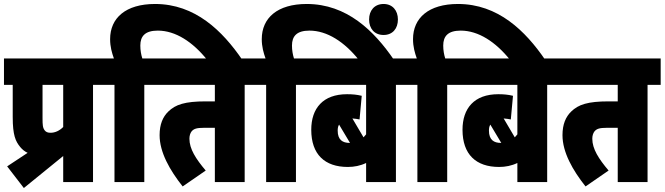

<svg xmlns="http://www.w3.org/2000/svg" viewBox="-20 -916 3344 966"><path d="M16 -79 100 30 298 -131V0H448V-489H514V-622H0V-489H44V-327C44 -236 58 -205 82 -176C92 -164 104 -154 119 -147ZM298 -489V-277C279 -258 257 -248 234 -248C220 -248 211 -252 205 -260C195 -273 194 -287 194 -322V-489Z M556 -489V0H706V-489H772V-622H696C690 -641 686 -663 686 -687C686 -734 710 -762 774 -762C863 -762 950 -705 1022 -615H1199C1099 -761 962 -896 760 -896C613 -896 534 -826 534 -719C534 -681 543 -650 553 -622H502V-489Z M1211 -489H1277V-622H760V-489H1061V-406H1016C910 -406 863 -390 827 -355C799 -328 783 -290 783 -236C783 -150 834 -60 899 22L1015 -58C965 -117 933 -167 933 -218C933 -233 937 -246 944 -255C955 -268 969 -273 1007 -273H1061V0H1211Z M1319 -489V0H1469V-489H1535V-622H1459C1453 -641 1449 -663 1449 -687C1449 -734 1473 -762 1537 -762C1626 -762 1713 -705 1785 -615H1962C1862 -761 1725 -896 1523 -896C1376 -896 1297 -826 1297 -719C1297 -681 1306 -650 1316 -622H1265V-489ZM1837 -818C1837 -772 1864 -740 1910 -740C1955 -740 1982 -772 1982 -818C1982 -863 1955 -896 1910 -896C1864 -896 1837 -863 1837 -818Z M2038 -489V-622H1523V-489H1822V-240C1818 -235 1813 -230 1809 -225L1753 -320C1768 -319 1779 -317 1789 -315L1800 -434C1775 -440 1753 -442 1726 -442C1605 -442 1546 -371 1546 -263C1546 -139 1614 -76 1730 -76C1762 -76 1793 -82 1822 -96V0H1972V-489ZM1679 -259C1679 -271 1681 -281 1686 -289L1741 -197H1739C1704 -197 1679 -212 1679 -259Z M2080 -489V0H2230V-489H2296V-622H2220C2214 -641 2210 -663 2210 -687C2210 -734 2234 -762 2298 -762C2387 -762 2474 -705 2546 -615H2723C2623 -761 2486 -896 2284 -896C2137 -896 2058 -826 2058 -719C2058 -681 2067 -650 2077 -622H2026V-489Z M2799 -489V-622H2284V-489H2583V-240C2579 -235 2574 -230 2570 -225L2514 -320C2529 -319 2540 -317 2550 -315L2561 -434C2536 -440 2514 -442 2487 -442C2366 -442 2307 -371 2307 -263C2307 -139 2375 -76 2491 -76C2523 -76 2554 -82 2583 -96V0H2733V-489ZM2440 -259C2440 -271 2442 -281 2447 -289L2502 -197H2500C2465 -197 2440 -212 2440 -259Z M3238 -489H3304V-622H2787V-489H3088V-406H3043C2937 -406 2890 -390 2854 -355C2826 -328 2810 -290 2810 -236C2810 -150 2861 -60 2926 22L3042 -58C2992 -117 2960 -167 2960 -218C2960 -233 2964 -246 2971 -255C2982 -268 2996 -273 3034 -273H3088V0H3238Z"/></svg>

Font: Noto Sans ExtraCondensed Black
Style: Italic
Weight: 900
Width: 2
Italic angle: -12°
Designer: Monotype Design Team
Foundry: Monotype Imaging Inc.
Version: Version 2.013